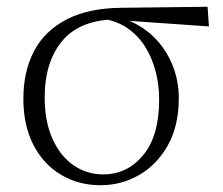

<svg xmlns="http://www.w3.org/2000/svg" viewBox="-20 -533 658 567"><path d="M277 14Q212 14 160 -17Q108 -48 78.5 -105.5Q49 -163 49 -241Q49 -322 80.5 -382Q112 -442 176.5 -475.5Q241 -509 338 -510L593 -513L597 -455L339 -473L326 -476Q217 -475 164.5 -413Q112 -351 112 -245Q112 -174 135 -123Q158 -72 197 -45Q236 -18 285 -18Q356 -18 403 -75Q450 -132 450 -239Q450 -284 439 -324.5Q428 -365 407 -397.5Q386 -430 354.5 -451Q323 -472 281 -478L291 -487Q340 -484 380 -463Q420 -442 448.5 -408.5Q477 -375 492.5 -332.5Q508 -290 508 -243Q508 -161 475.5 -103.5Q443 -46 390.5 -16Q338 14 277 14Z"/></svg>

Font: Noto Serif SC
Style: Regular
Weight: 200
Designer: Ryoko NISHIZUKA 西塚涼子 (kana & ideographs); Frank Grießhammer (Latin, Greek & Cyrillic); Wenlong ZHANG 张文龙 (bopomofo); San
Foundry: Adobe
Version: Version 2.001;hotconv 1.1.0;makeotfexe 2.6.0